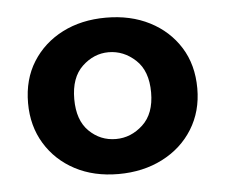

<svg xmlns="http://www.w3.org/2000/svg" viewBox="-37 -749 520 443"><g transform="rotate(-5 223.5 -528.0)"><path d="M27 -528Q27 -583 52.5 -623.5Q78 -664 122 -686.5Q166 -709 223 -709Q280 -709 324 -686.5Q368 -664 393.5 -623.5Q419 -583 419 -528Q419 -475 393.5 -434Q368 -393 323 -370Q278 -347 221 -347Q164 -347 120.5 -370Q77 -393 52 -434Q27 -475 27 -528ZM312 -528Q312 -578 284.5 -603.5Q257 -629 222 -629Q188 -629 161 -603.5Q134 -578 134 -528Q134 -479 160 -453.5Q186 -428 222 -428Q257 -428 284.5 -453.5Q312 -479 312 -528Z"/></g></svg>

Font: Albert Sans
Style: Bold
Weight: 700
Designer: Andreas Rasmussen
Foundry: a.Foundry
Version: Version 1.025